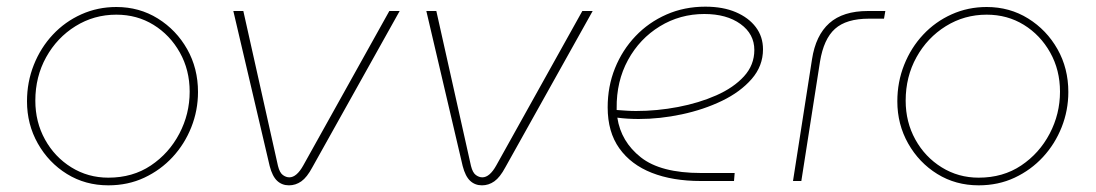

<svg xmlns="http://www.w3.org/2000/svg" viewBox="-20 -543 3287 576"><path d="M305 13Q236 13 181 -21Q126 -55 93.5 -112.5Q61 -170 61 -239Q61 -297 81.5 -348.5Q102 -400 138.5 -439Q175 -478 224 -500Q273 -522 329 -522Q398 -522 453.5 -487.5Q509 -453 541.5 -395.5Q574 -338 574 -267Q574 -212 554 -161.5Q534 -111 498 -72Q462 -33 413 -10Q364 13 305 13ZM305 -10Q378 -10 432.5 -46.5Q487 -83 518 -142Q549 -201 549 -268Q549 -333 519.5 -385.5Q490 -438 440.5 -468.5Q391 -499 329 -499Q262 -499 206.5 -464.5Q151 -430 118.5 -371.5Q86 -313 86 -241Q86 -177 115 -124.5Q144 -72 194 -41Q244 -10 305 -10Z M847 13Q826 13 811.5 -0.5Q797 -14 789 -45L680 -510H710L814 -45Q819 -25 828.5 -18Q838 -11 848 -11Q870 -11 890 -47L1148 -510H1179L917 -41Q901 -11 884 1Q867 13 847 13Z M1426 13Q1405 13 1390.5 -0.5Q1376 -14 1368 -45L1259 -510H1289L1393 -45Q1398 -25 1407.5 -18Q1417 -11 1427 -11Q1449 -11 1469 -47L1727 -510H1758L1496 -41Q1480 -11 1463 1Q1446 13 1426 13Z M2082 0Q1998 0 1935.5 -24.5Q1873 -49 1838 -98Q1803 -147 1803 -221Q1803 -284 1825 -338.5Q1847 -393 1886.5 -434.5Q1926 -476 1979.5 -499.5Q2033 -523 2096 -523Q2149 -523 2187.5 -506.5Q2226 -490 2247.5 -461.5Q2269 -433 2269 -395Q2269 -345 2235 -306Q2201 -267 2146 -240.5Q2091 -214 2025.5 -200Q1960 -186 1896 -186Q1880 -186 1863.5 -187Q1847 -188 1832 -190Q1843 -118 1902.5 -71Q1962 -24 2083 -24H2184L2182 0ZM1830 -213Q1844 -212 1859 -211Q1874 -210 1888 -210Q1951 -210 2014 -222Q2077 -234 2129 -257Q2181 -280 2212 -314Q2243 -348 2243 -393Q2243 -441 2201.5 -471Q2160 -501 2093 -501Q2020 -501 1959.5 -464Q1899 -427 1864 -363Q1829 -299 1830 -218Q1830 -217 1830 -216Q1830 -215 1830 -213Z M2359 0 2416 -365Q2427 -437 2468 -473.5Q2509 -510 2584 -510H2636L2632 -487H2587Q2519 -487 2485 -456.5Q2451 -426 2440 -358L2384 0Z M2916 13Q2847 13 2792 -21Q2737 -55 2704.5 -112.5Q2672 -170 2672 -239Q2672 -297 2692.5 -348.5Q2713 -400 2749.5 -439Q2786 -478 2835 -500Q2884 -522 2940 -522Q3009 -522 3064.5 -487.5Q3120 -453 3152.5 -395.5Q3185 -338 3185 -267Q3185 -212 3165 -161.5Q3145 -111 3109 -72Q3073 -33 3024 -10Q2975 13 2916 13ZM2916 -10Q2989 -10 3043.5 -46.5Q3098 -83 3129 -142Q3160 -201 3160 -268Q3160 -333 3130.5 -385.5Q3101 -438 3051.5 -468.5Q3002 -499 2940 -499Q2873 -499 2817.5 -464.5Q2762 -430 2729.5 -371.5Q2697 -313 2697 -241Q2697 -177 2726 -124.5Q2755 -72 2805 -41Q2855 -10 2916 -10Z"/></svg>

Font: MuseoModerno Thin
Style: Italic
Weight: 100
Italic angle: -9°
Designer: Pablo Cosgaya, Héctor Gatti, Marcela Romero, and the Authors of The MuseoModerno Project.
Foundry: Omnibus-Type Team
Version: Version 1.003